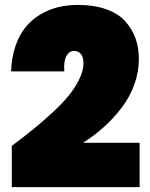

<svg xmlns="http://www.w3.org/2000/svg" viewBox="-20 -767 606 777"><path d="M27.8 -9.8V-176.8Q76.7 -213.4 113 -242.7Q149.4 -272 190.2 -309.6Q231 -347.2 257.1 -378.9Q283.2 -410.6 300.5 -445.8Q317.9 -481 317.9 -511.2Q317.9 -535.2 307.6 -548.1Q297.4 -561 279.8 -561Q260.3 -561 248.8 -540.5Q237.3 -520 240.2 -478H24.9Q26.9 -534.7 42.5 -580.3Q58.1 -626 83.3 -656.7Q108.4 -687.5 142.6 -708Q176.8 -728.5 214.6 -737.8Q252.4 -747.1 294.9 -747.1Q360.8 -747.1 409.9 -729.5Q459 -711.9 487.1 -680.7Q515.1 -649.4 528.6 -611.3Q542 -573.2 542 -527.8Q542 -475.6 523.4 -424.6Q504.9 -373.5 472.2 -330.8Q439.5 -288.1 400.4 -252.9Q361.3 -217.8 315.9 -189H544.9V-9.8Z"/></svg>

Font: SVN-Poppins Black
Style: Regular
Weight: 900
Designer: Ninad Kale (Devanagari), Jonny Pinhorn (Latin)
Foundry: Indian Type Foundry
Version: Version 3.002 2017